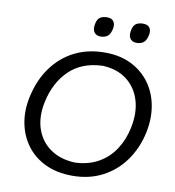

<svg xmlns="http://www.w3.org/2000/svg" viewBox="-99 -1017 1014 1114"><g transform="rotate(10 408.5 -460.0)"><path d="M402 11Q310.5 11 242.2 -21.5Q174 -54 131.8 -110.8Q89.5 -167.5 75.5 -241Q61.5 -314.5 79 -395.5Q100.5 -497 153.8 -571.2Q207 -645.5 286 -685.8Q365 -726 465.5 -726Q555 -726 622 -692.5Q689 -659 730.8 -601Q772.5 -543 785.8 -468.2Q799 -393.5 781.5 -310.5Q761 -215.5 709 -143Q657 -70.5 579 -29.8Q501 11 402 11ZM403.5 -67Q482.5 -70 541.2 -103.2Q600 -136.5 637.2 -193.2Q674.5 -250 689.5 -322.5Q708.5 -413 686.5 -485.5Q664.5 -558 607.2 -601.5Q550 -645 464.5 -648Q343 -643.5 269.2 -571.8Q195.5 -500 170.5 -383Q151.5 -293 175.5 -222.8Q199.5 -152.5 258.5 -111.5Q317.5 -70.5 403.5 -67ZM634.5 -813Q609 -813 596.5 -831.2Q584 -849.5 592.5 -885Q598 -909 613.2 -919.2Q628.5 -929.5 654.5 -929.5Q682 -929.5 693 -913.2Q704 -897 699 -871.5Q692 -837.5 675.8 -825.2Q659.5 -813 634.5 -813ZM422.5 -813Q397 -813 384.5 -831.2Q372 -849.5 380.5 -885Q386 -909 401.2 -919.2Q416.5 -929.5 442.5 -929.5Q469.5 -929.5 480.5 -913.2Q491.5 -897 487 -871.5Q480.5 -837.5 464 -825.2Q447.5 -813 422.5 -813Z"/></g></svg>

Font: Commissioner Flair
Style: Italic
Weight: 400
Italic angle: -12°
Designer: Kostas Bartsokas
Foundry: Kostas Bartsokas
Version: Version 1.000; ttfautohint (v1.8.3)